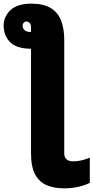

<svg xmlns="http://www.w3.org/2000/svg" viewBox="-30 -792 512 1052"><path d="M142 -772Q210 -772 249.5 -747Q289 -722 305.5 -677.5Q322 -633 322 -574V50Q322 70 335 81Q348 92 369 92Q393 92 415 87Q437 82 462 72V210Q436 223 399.5 231.5Q363 240 321 240Q267 240 226.5 223Q186 206 163 164.5Q140 123 140 49V-525H137Q59 -526 24.5 -562Q-10 -598 -10 -652Q-10 -701 27.5 -736.5Q65 -772 142 -772ZM114 -674Q106 -674 100 -667.5Q94 -661 94 -652Q94 -637 104.5 -627Q115 -617 136 -617H140V-642Q140 -658 132.5 -666Q125 -674 114 -674Z"/></svg>

Font: Noto Sans SemiCondensed Black
Style: Regular
Weight: 900
Width: 4
Designer: Monotype Design Team
Foundry: Monotype Imaging Inc.
Version: Version 2.013; ttfautohint (v1.8.4.7-5d5b)